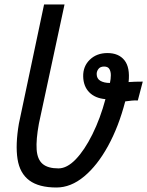

<svg xmlns="http://www.w3.org/2000/svg" viewBox="-20 -820 655 854"><path d="M615 -457 593 -373Q580 -374 566 -372.5Q552 -371 537 -369Q508 -257 460.5 -170.5Q413 -84 354 -35Q295 14 231 14Q153 14 110.5 -17.5Q68 -49 58 -112.5Q48 -176 64 -270L176 -800H267L153 -270Q140 -199 143 -155Q146 -111 169.5 -91Q193 -71 240 -71Q278 -71 317 -111.5Q356 -152 391 -222.5Q426 -293 449 -379Q403 -383 377 -409.5Q351 -436 350 -480Q349 -525 379.5 -554.5Q410 -584 458 -584Q508 -584 533.5 -552Q559 -520 552 -455Q566 -456 581 -456.5Q596 -457 615 -457ZM410 -491Q410 -470 426.5 -460.5Q443 -451 469 -451Q473 -469 473 -485.5Q473 -502 466.5 -513Q460 -524 443 -524Q426 -524 418 -513.5Q410 -503 410 -491Z"/></svg>

Font: Victor Mono Thin SemiBold
Style: Italic
Weight: 600
Italic angle: -12°
Monospace: yes
Version: Version 1.561;gftools[0.9.30]